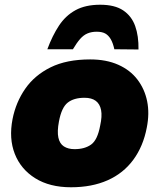

<svg xmlns="http://www.w3.org/2000/svg" viewBox="-20 -782 672 811"><path d="M280 9Q190 9 129 -29Q68 -67 42.5 -132Q17 -197 33 -279Q47 -350 86.5 -407Q126 -464 193.5 -497.5Q261 -531 361 -531Q429 -531 479.5 -508.5Q530 -486 560.5 -446Q591 -406 601.5 -354.5Q612 -303 600 -243Q585 -164 543 -107Q501 -50 434.5 -20.5Q368 9 280 9ZM295 -152Q338 -152 365 -171.5Q392 -191 403 -251Q412 -291 407 -317Q402 -343 384.5 -356Q367 -369 337 -369Q292 -369 266 -348.5Q240 -328 229 -269Q221 -227 226.5 -201Q232 -175 250 -163.5Q268 -152 295 -152ZM403 -762Q465 -762 500.5 -738Q536 -714 551 -672Q566 -630 565 -573L463 -574Q457 -601 447.5 -617Q438 -633 424.5 -640.5Q411 -648 388 -648Q367 -648 350 -641Q333 -634 318.5 -617.5Q304 -601 288 -574H180Q201 -631 229 -673.5Q257 -716 299 -739Q341 -762 403 -762Z"/></svg>

Font: REM ExtraBold
Style: Italic
Weight: 800
Italic angle: -11°
Designer: Octavio Pardo
Foundry: Ashler Design
Version: Version 1.005;gftools[0.9.28]